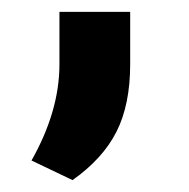

<svg xmlns="http://www.w3.org/2000/svg" viewBox="-20 -143 318 323"><path d="M102 160 33 127Q80 44 80 -35V-123H199V-35Q199 33 176 78.5Q153 124 102 160Z"/></svg>

Font: Gantari
Style: Bold
Weight: 700
Designer: Anugrah Pasau
Foundry: Lafontype
Version: Version 1.000